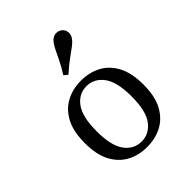

<svg xmlns="http://www.w3.org/2000/svg" viewBox="-193 -774 896 896"><g transform="rotate(-45 255.0 -326.5)"><path d="M255.6 11.3Q200.8 11.3 157.3 -11.7Q113.7 -34.7 87.9 -82.7Q62.1 -130.6 62.1 -207.3Q62.1 -283.9 87.9 -332.3Q113.7 -380.6 157.7 -403.6Q201.6 -426.6 255.6 -426.6Q310.5 -426.6 354 -403.6Q397.6 -380.6 423.4 -332.3Q449.2 -283.9 449.2 -207.3Q449.2 -130.6 423.4 -82.7Q397.6 -34.7 354 -11.7Q310.5 11.3 255.6 11.3ZM255.6 -25Q305.6 -25 338.3 -68.1Q371 -111.3 371 -207.3Q371 -303.2 338.3 -346.8Q305.6 -390.3 255.6 -390.3Q204.8 -390.3 172.6 -346.8Q140.3 -303.2 140.3 -207.3Q140.3 -111.3 172.6 -68.1Q204.8 -25 255.6 -25ZM233.9 -487.1 215.3 -502.4Q239.5 -541.1 252 -567.7Q264.5 -594.4 273.8 -612.9Q283.1 -631.5 293.5 -645.2Q309.7 -664.5 327.8 -665.3Q346 -666.1 358.9 -655.6Q372.6 -644.4 374.2 -626.2Q375.8 -608.1 360.5 -589.5Q351.6 -579 339.9 -570.2Q328.2 -561.3 312.9 -550.4Q297.6 -539.5 278.2 -524.6Q258.9 -509.7 233.9 -487.1Z"/></g></svg>

Font: Playfair 9pt Light
Style: Regular
Weight: 300
Designer: Claus Eggers Sørensen
Foundry: Claus Eggers Sørensen
Version: Version 2.001;gftools[0.9.30]